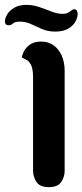

<svg xmlns="http://www.w3.org/2000/svg" viewBox="-40 -770 339 790"><path d="M161 0Q124 0 110 -21.5Q96 -43 96 -68V-452Q96 -488 87 -504Q78 -520 67 -525Q56 -530 50 -533Q50 -541 57.5 -557Q65 -573 82.5 -586Q100 -599 130 -599Q159 -599 180.5 -583.5Q202 -568 214 -541Q226 -514 226 -479V-66Q226 -43 212 -21.5Q198 0 161 0ZM188 -640Q157 -640 133 -650.5Q109 -661 87.5 -671Q66 -681 42 -681Q21 -681 13.5 -673.5Q6 -666 -5 -666Q-18 -666 -19.5 -678.5Q-21 -691 -12 -708Q-3 -725 17.5 -737.5Q38 -750 68 -750Q95 -750 121.5 -741Q148 -732 172 -722.5Q196 -713 217 -713Q232 -713 240.5 -718Q249 -723 254.5 -727.5Q260 -732 266 -732Q277 -732 279 -718Q281 -704 273 -686Q265 -668 244 -654Q223 -640 188 -640Z"/></svg>

Font: El Messiri
Style: Regular
Weight: 400
Designer: Mohamed Gaber
Foundry: Kief Type Foundry
Version: Version 2.020